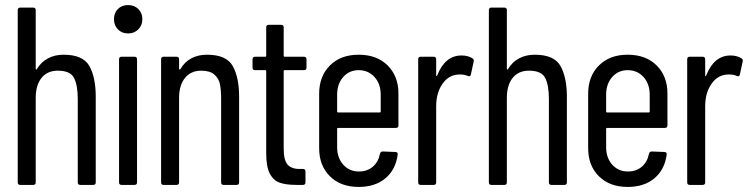

<svg xmlns="http://www.w3.org/2000/svg" viewBox="-20 -730 2962 758"><path d="M50 -10V-690Q50 -700 60 -700H111Q121 -700 121 -690V-459Q121 -456 123 -455.5Q125 -455 126 -458Q143 -486 170 -500Q197 -514 231 -514Q308 -514 333 -469Q358 -424 358 -348V-10Q358 0 348 0H297Q287 0 287 -10V-339Q287 -393 272.5 -422Q258 -451 208 -451Q167 -451 144 -422.5Q121 -394 121 -343V-10Q121 0 111 0H60Q50 0 50 -10Z M450 -10V-496Q450 -506 460 -506H511Q521 -506 521 -496V-10Q521 0 511 0H460Q450 0 450 -10ZM430 -654Q430 -679 445.5 -694.5Q461 -710 486 -710Q510 -710 526 -694.5Q542 -679 542 -654Q542 -630 526 -614Q510 -598 486 -598Q461 -598 445.5 -614Q430 -630 430 -654Z M616 -10V-496Q616 -506 626 -506H677Q687 -506 687 -496V-459Q687 -456 688.5 -455.5Q690 -455 692 -457Q709 -486 736 -500Q763 -514 797 -514Q874 -514 899 -469Q924 -424 924 -348V-10Q924 0 914 0H863Q853 0 853 -10V-339Q853 -374 848.5 -397Q844 -420 826.5 -435.5Q809 -451 774 -451Q734 -451 710.5 -422.5Q687 -394 687 -343V-10Q687 0 677 0H626Q616 0 616 -10Z M1031 -124V-449Q1031 -453 1027 -453H987Q977 -453 977 -463V-496Q977 -506 987 -506H1027Q1031 -506 1031 -510V-622Q1031 -632 1041 -632H1090Q1100 -632 1100 -622V-510Q1100 -506 1104 -506H1180Q1190 -506 1190 -496V-463Q1190 -453 1180 -453H1104Q1100 -453 1100 -449V-143Q1100 -97 1116 -79.5Q1132 -62 1166 -63H1176Q1186 -63 1186 -53V-10Q1186 0 1176 0H1151Q1110 0 1085 -8.5Q1060 -17 1045.5 -44Q1031 -71 1031 -124Z M1240 -145V-360Q1240 -429 1282.5 -471.5Q1325 -514 1396 -514Q1468 -514 1510.5 -471.5Q1553 -429 1553 -361V-235Q1553 -225 1543 -225H1315Q1311 -225 1311 -221V-149Q1311 -107 1335 -80Q1359 -53 1397 -53Q1430 -53 1452 -72Q1474 -91 1480 -123Q1483 -132 1491 -132L1541 -130Q1546 -130 1548.5 -127Q1551 -124 1550 -119Q1542 -60 1501.5 -26Q1461 8 1396 8Q1325 8 1282.5 -34Q1240 -76 1240 -145ZM1315 -286H1479Q1483 -286 1483 -290V-356Q1483 -399 1458.5 -426Q1434 -453 1396 -453Q1359 -453 1335 -426Q1311 -399 1311 -356V-290Q1311 -286 1315 -286Z M1631 -10V-496Q1631 -506 1641 -506H1692Q1702 -506 1702 -496V-433Q1702 -430 1703.5 -429.5Q1705 -429 1706 -432Q1737 -511 1802 -511Q1827 -511 1845 -500Q1852 -496 1850 -487L1839 -436Q1838 -431 1835 -429.5Q1832 -428 1827 -430Q1815 -436 1795 -436Q1753 -436 1727.5 -400Q1702 -364 1702 -310V-10Q1702 0 1692 0H1641Q1631 0 1631 -10Z M1910 -10V-690Q1910 -700 1920 -700H1971Q1981 -700 1981 -690V-459Q1981 -456 1983 -455.5Q1985 -455 1986 -458Q2003 -486 2030 -500Q2057 -514 2091 -514Q2168 -514 2193 -469Q2218 -424 2218 -348V-10Q2218 0 2208 0H2157Q2147 0 2147 -10V-339Q2147 -393 2132.5 -422Q2118 -451 2068 -451Q2027 -451 2004 -422.5Q1981 -394 1981 -343V-10Q1981 0 1971 0H1920Q1910 0 1910 -10Z M2302 -145V-360Q2302 -429 2344.5 -471.5Q2387 -514 2458 -514Q2530 -514 2572.5 -471.5Q2615 -429 2615 -361V-235Q2615 -225 2605 -225H2377Q2373 -225 2373 -221V-149Q2373 -107 2397 -80Q2421 -53 2459 -53Q2492 -53 2514 -72Q2536 -91 2542 -123Q2545 -132 2553 -132L2603 -130Q2608 -130 2610.5 -127Q2613 -124 2612 -119Q2604 -60 2563.5 -26Q2523 8 2458 8Q2387 8 2344.5 -34Q2302 -76 2302 -145ZM2377 -286H2541Q2545 -286 2545 -290V-356Q2545 -399 2520.5 -426Q2496 -453 2458 -453Q2421 -453 2397 -426Q2373 -399 2373 -356V-290Q2373 -286 2377 -286Z M2693 -10V-496Q2693 -506 2703 -506H2754Q2764 -506 2764 -496V-433Q2764 -430 2765.5 -429.5Q2767 -429 2768 -432Q2799 -511 2864 -511Q2889 -511 2907 -500Q2914 -496 2912 -487L2901 -436Q2900 -431 2897 -429.5Q2894 -428 2889 -430Q2877 -436 2857 -436Q2815 -436 2789.5 -400Q2764 -364 2764 -310V-10Q2764 0 2754 0H2703Q2693 0 2693 -10Z"/></svg>

Font: Barlow Condensed
Style: Regular
Weight: 400
Width: 3
Designer: Jeremy Tribby
Foundry: Tribby Type
Version: Version 1.500